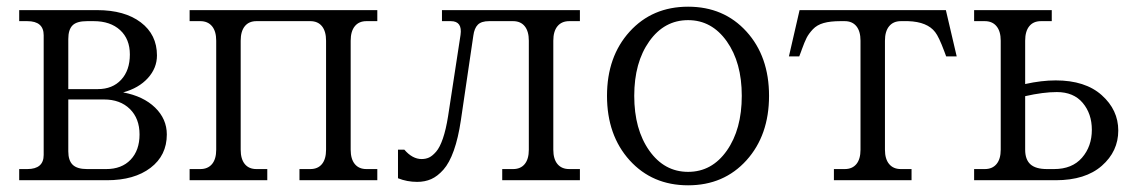

<svg xmlns="http://www.w3.org/2000/svg" viewBox="-20 -536 3390 571"><path d="M37.1 0V-33.2H61Q109.9 -33.2 109.9 -75.2V-431.2Q109.9 -473.1 61 -473.1H37.1V-505.9H269Q350.6 -505.9 398.7 -469.5Q446.8 -433.1 446.8 -371.1Q446.8 -333.5 419.7 -303.7Q392.6 -273.9 346.2 -261.2Q406.2 -250 441.2 -216.1Q476.1 -182.1 476.1 -136.2Q476.1 -73.7 427.7 -36.9Q379.4 0 297.9 0ZM183.1 -85.9Q183.1 -58.6 196.3 -45.9Q209.5 -33.2 238.8 -33.2H295.9Q341.8 -33.2 368.4 -61Q395 -88.9 395 -136.2Q395 -183.6 366.2 -211.9Q337.4 -240.2 289.1 -240.2H183.1ZM183.1 -271H271Q314.5 -271 340.3 -298.8Q366.2 -326.7 366.2 -374Q366.2 -419.9 337.2 -446.5Q308.1 -473.1 258.8 -473.1H238.8Q208 -473.1 195.6 -460.4Q183.1 -447.8 183.1 -419.9Z M695.8 -90.8Q695.8 -63 708 -48.1Q720.2 -33.2 742.7 -33.2H774.9V0H543.9V-33.2H575.7Q598.1 -33.2 610.6 -48.1Q623 -63 623 -90.8V-415Q623 -442.9 610.6 -458Q598.1 -473.1 575.7 -473.1H543.9V-505.9H1102.1V-473.1H1069.8Q1047.4 -473.1 1035.2 -458Q1022.9 -442.9 1022.9 -415V-90.8Q1022.9 -63 1035.2 -48.1Q1047.4 -33.2 1069.8 -33.2H1102.1V0H870.6V-33.2H902.8Q925.3 -33.2 937.5 -48.1Q949.7 -63 949.7 -90.8V-415Q949.7 -442.9 937.5 -458Q925.3 -473.1 902.8 -473.1H742.7Q720.2 -473.1 708 -458Q695.8 -442.9 695.8 -415Z M1294.4 -505.9H1704.6V-473.1H1672.9Q1650.4 -473.1 1637.9 -458Q1625.5 -442.9 1625.5 -415V-90.8Q1625.5 -63 1637.9 -48.1Q1650.4 -33.2 1672.9 -33.2H1704.6V0H1473.6V-33.2H1505.9Q1528.3 -33.2 1540.5 -48.1Q1552.7 -63 1552.7 -90.8V-415Q1552.7 -442.9 1540.5 -458Q1528.3 -473.1 1505.9 -473.1H1434.6Q1411.6 -473.1 1401.1 -462.6Q1390.6 -452.1 1387.7 -430.2L1350.6 -178.2Q1342.8 -125.5 1329.6 -88.4Q1316.4 -51.3 1298.8 -31.5Q1281.2 -11.7 1262.5 -3.4Q1243.7 4.9 1220.7 4.9Q1190.4 4.9 1163.6 -5.9V-90.8H1182.6Q1206.5 -63 1233.9 -63Q1246.1 -63 1256.1 -67.6Q1266.1 -72.3 1277.1 -85Q1288.1 -97.7 1297.1 -124Q1306.2 -150.4 1312.5 -189.9L1349.6 -432.1Q1355.5 -473.1 1320.8 -473.1H1294.4Z M2186 -251Q2186 -350.1 2141.4 -413.1Q2096.7 -476.1 2026.4 -476.1Q1955.6 -476.1 1910.9 -413.1Q1866.2 -350.1 1866.2 -251Q1866.2 -151.4 1910.9 -88.1Q1955.6 -24.9 2026.4 -24.9Q2097.2 -24.9 2141.6 -88.1Q2186 -151.4 2186 -251ZM1785.2 -251Q1785.2 -367.7 1852.5 -441.9Q1919.9 -516.1 2026.4 -516.1Q2132.8 -516.1 2200 -442.1Q2267.1 -368.2 2267.1 -251Q2267.1 -133.8 2200 -59.3Q2132.8 15.1 2026.4 15.1Q1919.9 15.1 1852.5 -59.3Q1785.2 -133.8 1785.2 -251Z M2793 -505.9 2825.2 -368.2H2793.9L2788.1 -383.8Q2772 -426.8 2761.2 -440.4Q2737.8 -471.2 2680.7 -473.1Q2676.3 -473.1 2671.9 -473.1H2659.2Q2636.7 -473.1 2624.3 -458Q2611.8 -442.9 2611.8 -415V-90.8Q2611.8 -63 2624.3 -48.1Q2636.7 -33.2 2659.2 -33.2H2690.9V0H2460V-33.2H2492.2Q2514.6 -33.2 2526.9 -48.1Q2539.1 -63 2539.1 -90.8V-415Q2539.1 -442.9 2526.9 -458Q2514.6 -473.1 2492.2 -473.1H2479Q2449.2 -473.1 2429.4 -467.5Q2409.7 -461.9 2397.5 -449Q2385.3 -436 2378.9 -423.6Q2372.6 -411.1 2364.3 -388.2Q2363.3 -385.3 2362.8 -383.8L2356.9 -368.2H2326.2L2357.9 -505.9Z M2877 0V-33.2H2908.7Q2931.2 -33.2 2943.6 -48.1Q2956.1 -63 2956.1 -90.8V-415Q2956.1 -442.9 2943.6 -458Q2931.2 -473.1 2908.7 -473.1H2877V-505.9H3107.9V-473.1H3075.7Q3053.2 -473.1 3041 -458Q3028.8 -442.9 3028.8 -415V-286.1Q3077.6 -296.9 3119.6 -296.9Q3207.5 -296.9 3256.6 -252.9Q3305.7 -209 3305.7 -147.9Q3305.7 -85.9 3256.8 -43Q3208 0 3119.6 0ZM3028.8 -90.8Q3028.8 -61.5 3044.4 -47.4Q3060.1 -33.2 3093.8 -33.2H3114.7Q3168.5 -33.2 3197.8 -66.9Q3227.1 -100.6 3227.1 -149.9Q3227.1 -197.8 3200 -230Q3172.9 -262.2 3123 -262.2Q3082.5 -262.2 3028.8 -250Z"/></svg>

Font: LT Superior Serif
Style: Regular
Weight: 400
Designer: Daniel Lyons
Foundry: LyonsType
Version: Version 2.120;FEAKit 1.0